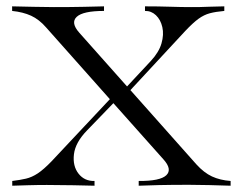

<svg xmlns="http://www.w3.org/2000/svg" viewBox="-20 -591 764 611"><path d="M19 0V-15.1Q43.9 -18.1 62.7 -22.5Q81.5 -26.9 100.3 -39.3Q119.1 -51.8 144 -77.6L329.6 -275.4L127 -503.4Q104.5 -529.3 78.9 -541Q53.2 -552.7 18.6 -556.2V-570.8Q54.7 -570.3 87.4 -569.3Q120.1 -568.4 151.4 -568.4Q206.5 -568.4 247.1 -569.3Q287.6 -570.3 311 -570.8V-556.2Q244.1 -556.2 224.1 -537.4Q204.1 -518.6 232.4 -486.8L384.3 -315.9L460 -397Q485.8 -424.8 493.9 -452.9Q502 -481 496.6 -504.6Q491.2 -528.3 476.3 -542.5Q461.4 -556.6 441.4 -556.2V-570.8Q484.4 -570.8 521 -569.6Q557.6 -568.4 587.9 -568.4Q603 -568.4 616 -568.6Q628.9 -568.8 646.5 -569.6Q664.1 -570.3 693.8 -570.8V-556.2Q666 -553.7 647.7 -548.8Q629.4 -543.9 612.1 -531.5Q594.7 -519 569.8 -492.7L395 -304.2L605 -67.9Q628.9 -41.5 654.5 -29.5Q680.2 -17.6 713.9 -15.1V0Q678.2 -1 645.3 -2Q612.3 -2.9 580.6 -2.9Q525.9 -2.9 485.8 -2Q445.8 -1 421.4 0V-15.1Q489.7 -14.6 509.3 -33.4Q528.8 -52.2 500 -84L340.8 -262.7L257.3 -176.3Q219.7 -137.7 215.3 -100.1Q210.9 -62.5 230 -38.3Q249 -14.2 280.8 -15.1V0Q255.4 -0.5 214.1 -1.5Q172.9 -2.4 128.9 -2.4Q113.3 -2.4 99.6 -2.2Q85.9 -2 67.9 -1.5Q49.8 -1 19 0Z"/></svg>

Font: Bacasime Antique
Style: Regular
Weight: 400
Designer: The DocRepair Project, Claus Eggers Sørensen
Foundry: Google
Version: Version 2.000